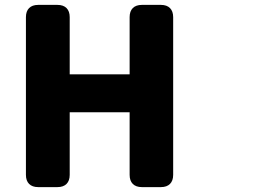

<svg xmlns="http://www.w3.org/2000/svg" viewBox="-20 -725 1040 785"><path d="M86 -655V-10C86 22 104 40 136 40H215C247 40 265 22 265 -10V-266H510V-10C510 22 528 40 560 40H638C670 40 688 22 688 -10V-655C688 -687 670 -705 638 -705H560C528 -705 510 -687 510 -655V-421H265V-655C265 -687 247 -705 215 -705H136C104 -705 86 -687 86 -655Z"/></svg>

Font: コーポレート・ロゴ（ラウンド）ver3 Bold
Style: Regular
Weight: 700
Designer: [KANA_main] LOGOTYPE.JP [Source Han Sans] Ryoko NISHIZUKA 西塚涼子 (kana, bopomofo & ideographs); Paul D. Hunt (Latin, Greek
Version: Version 12.001;FEAKit 1.0